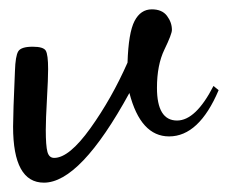

<svg xmlns="http://www.w3.org/2000/svg" viewBox="-20 -352 488 411"><path d="M8 -81Q8 -109 12 -200Q13 -232 19 -242Q25 -252 50 -252Q73 -252 78 -243.5Q83 -235 83 -204Q83 -184 80.5 -140Q78 -96 78 -74Q78 -40 81.5 -27Q85 -14 96 -14Q128 -14 173.5 -77.5Q219 -141 253 -218Q255 -282 268 -307Q281 -332 305 -332Q327 -332 337.5 -318Q348 -304 348 -288Q348 -279 332 -246Q316 -213 316 -164Q316 -94 359 -94Q399 -94 437 -168L448 -159Q406 -60 342 -60Q281 -60 257 -153Q152 39 74 39Q8 39 8 -81Z"/></svg>

Font: TypoPRO Dancing Script
Style: Bold
Weight: 700
Designer: Pablo Impallari
Foundry: Pablo Impallari. www.impallari.com Igino Marini. www.ikern.com
Version: Version 1.002